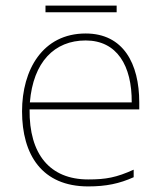

<svg xmlns="http://www.w3.org/2000/svg" viewBox="-20 -658 580 688"><path d="M398 -638H143V-614H398ZM287 -538C133 -538 59 -408 59 -259C59 -104 130 10 296 10C360 10 408 0 459 -23V-50C397 -22 360 -15 296 -15C159 -15 84 -105 86 -266H479V-291C479 -430 422 -538 287 -538ZM287 -513C399 -513 453 -423 452 -291H87C99 -436 175 -513 287 -513Z"/></svg>

Font: Noto Sans Lao UI Thin
Style: Regular
Weight: 100
Designer: Monotype Design Team
Foundry: Monotype Imaging Inc.
Version: Version 2.000